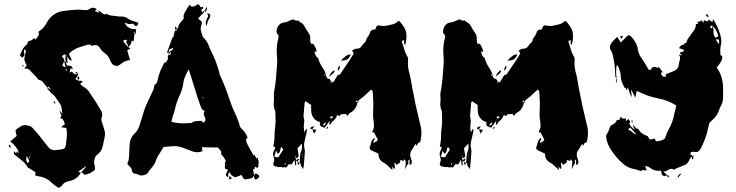

<svg xmlns="http://www.w3.org/2000/svg" viewBox="-20 -800 3483 908"><path d="M361.8 17.6Q371.6 5.9 387.2 -11.2L385.7 -13.2L350.1 11.7Q355.5 15.1 361.8 17.6ZM120.1 -52.2 123 -52.7 120.6 -61 118.2 -60.5ZM293.9 -464.4 297.4 -465.8 292.5 -475.1 289.6 -473.6ZM111.3 -29.3Q118.2 -34.2 118.2 -37.6Q118.2 -42 106.4 -62.5Q106.4 -60.5 106 -59.1Q104 -52.2 104 -45.9Q104 -35.6 111.3 -29.3ZM221.2 -375 209 -392.1Q207.5 -386.2 206.1 -384.3ZM585.4 -577.6Q585 -592.3 576.2 -599.6L580.6 -610.8Q576.7 -611.8 573.7 -611.8Q564.9 -611.8 562.5 -604ZM291 -481 283.2 -510.7 274.4 -489.3ZM291 -506.8Q289.1 -524.4 289.1 -527.8L289.6 -537.1H289.1Q290 -539.1 290 -540Q290 -543 286.6 -543Q283.7 -543 272 -534.2Q284.2 -522 284.2 -516.1Q284.2 -513.7 283.2 -511.2ZM348.6 -452.6Q342.8 -452.6 335.9 -453.6Q339.8 -460.4 341.3 -460.4Q343.8 -460.4 348.6 -452.6ZM88.4 -483.4 85 -484.4 88.4 -494.6 91.3 -493.7ZM243.2 -311Q236.3 -311.5 235.4 -313.5Q234.4 -315.4 233.9 -318.8L236.8 -321.8ZM32.2 -102.1Q21.5 -103.5 21.5 -111.3L22 -113.8Q24.4 -114.3 26.4 -115.2ZM258.3 87.9Q250 87.9 213.9 54.7Q190.9 37.1 162.1 33.7Q156.2 32.7 151.4 31.2L146.5 30.3Q147.5 15.6 147.9 14.2L127.9 2Q126 0.5 123.8 -0.7Q121.6 -2 119.9 -3.2Q118.2 -4.4 116.2 -4.9Q111.3 -7.3 109.9 -10.3Q98.6 -29.8 81.1 -43L51.8 -66.4Q45.9 -71.3 45.7 -75Q45.4 -78.6 45.4 -85L55.7 -75.7L62.5 -85.4L65.4 -74.2Q67.9 -76.2 67.9 -79.6Q67.9 -88.9 50.8 -110.4Q40.5 -122.1 28.3 -130.9L59.1 -157.2Q53.7 -173.3 53.7 -181.2Q53.7 -188 70.8 -197.3Q72.8 -198.2 74.5 -200.2Q76.2 -202.1 78.9 -203.1Q81.5 -204.1 84.5 -205.6Q94.7 -209 97.7 -209Q99.6 -209 109.4 -206.5Q125 -204.6 134.3 -194.8Q160.6 -166.5 184.1 -135.3Q196.3 -119.1 209 -103.5Q221.2 -89.8 238.8 -89.8L244.6 -90.3Q245.6 -90.8 247.1 -90.8Q268.6 -92.3 277.8 -95.2Q287.1 -98.1 289.6 -106.2Q292 -114.3 294.9 -144Q296.4 -159.2 296.4 -173.8L293.5 -194.8Q271.5 -197.3 271.2 -198Q271 -198.7 271 -200.7Q274.9 -203.6 278.8 -206.8Q282.7 -210 287.1 -212.9Q282.2 -229 277.6 -234.6Q272.9 -240.2 265.1 -240.7Q265.1 -244.6 267.8 -247.3Q270.5 -250 270.5 -252.9Q270.5 -254.9 269 -256.8Q267.6 -258.8 261.7 -272.9Q262.2 -273.4 265.1 -274.4L275.4 -259.8Q271.5 -289.6 270 -296.4Q266.1 -308.1 252.9 -324.7Q248 -330.6 244.1 -337.4Q237.8 -349.1 226.1 -356.4Q219.7 -360.8 215.6 -367.4Q211.4 -374 204.6 -378.4Q204.6 -381.8 205.6 -384.8Q193.8 -397 191.4 -400.4Q186.5 -408.2 180.4 -414.6Q174.3 -420.9 163.6 -422.4Q161.6 -423.3 159.7 -425.3Q151.9 -437 141.1 -446.8Q133.8 -453.6 128.2 -460.2Q122.6 -466.8 118.9 -470Q115.2 -473.1 110.1 -474.4Q105 -475.6 95.2 -476.6L106 -490.2Q94.7 -514.6 94.7 -521Q94.7 -523.9 102.5 -559.1Q102.5 -563 94.2 -565.9Q92.8 -560.1 92.8 -557.6L93.3 -551.8Q95.7 -544.9 96.2 -541.5Q96.2 -536.1 85.4 -527.3Q74.7 -535.2 74.7 -539.6Q74.7 -543 81.1 -554.2Q90.8 -577.6 106 -588.9Q107.9 -589.8 112.8 -603Q115.2 -606.9 123.5 -607.4Q127.9 -607.9 142.6 -620.1L147.5 -611.3L152.3 -618.7Q164.1 -633.8 164.1 -638.2Q164.1 -640.1 163.3 -643.3Q162.6 -646.5 162.1 -649.9Q164.6 -652.3 168.5 -654.8Q177.7 -661.6 186.5 -670.4Q196.8 -683.1 204.1 -698.2Q231.9 -743.2 284.2 -748.5Q327.6 -754.4 347.2 -754.4Q358.4 -754.4 370.6 -752.9Q378.4 -752 389.6 -752Q398.4 -752.9 406.7 -759.8Q412.1 -763.7 419.9 -763.7Q436.5 -760.3 436.5 -756.3Q436.5 -752.9 427.7 -748L449.7 -739.3L443.4 -751.5Q448.2 -750.5 456.5 -743.2Q467.3 -732.4 476.6 -732.4Q481 -732.4 485.4 -733.9Q499 -726.1 514.2 -725.6Q520.5 -725.1 526.4 -724.1Q539.1 -721.7 556.2 -721.7Q573.2 -721.7 584.5 -712.4Q599.1 -702.6 615.7 -698.7Q625 -696.3 633.8 -692.9Q633.8 -678.2 621.1 -675.8Q618.2 -681.2 608.4 -687Q606.4 -688 604 -688Q598.6 -686 593.3 -686Q581.5 -686 570.3 -694.8Q574.2 -678.2 587.9 -670.2Q601.6 -662.1 614.3 -662.1Q618.7 -662.1 622.6 -662.6V-641.6L616.2 -641.1Q617.2 -643.1 617.2 -644.5Q617.2 -648.9 609.9 -649.4Q611.8 -647.5 616.2 -641.6L611.8 -603.5L603 -608.9Q601.6 -588.9 585.9 -577.1L597.2 -571.3L581.5 -561.5L595.2 -516.1Q570.8 -513.2 552.7 -498.5Q541 -488.3 531.2 -488.3Q517.1 -488.3 507.8 -501Q504.4 -506.8 501.5 -513.2Q493.7 -536.6 474.1 -549.8Q462.4 -557.6 454.1 -570.8Q444.3 -586.9 432.1 -586.9Q425.8 -586.9 422.1 -585.4Q418.5 -584 414.6 -584Q410.2 -584 406.7 -588.9Q405.8 -589.8 403.8 -589.8Q393.6 -589.8 357.4 -577.1Q327.1 -567.9 305.2 -545.4Q317.4 -518.6 320.3 -514.2Q306.6 -514.2 303.7 -524.9Q303.2 -526.4 301.8 -527.3Q300.3 -528.3 297.9 -531.2Q296.4 -538.1 293 -538.1L290 -537.6L297.9 -530.3L299.3 -501.5L291 -506.8L296.4 -489.7L303.2 -489.3Q317.9 -489.3 320.3 -483.6Q322.8 -478 324.7 -472.2L313.5 -477.1L309.6 -456.1L319.3 -461.9Q321.3 -460.4 322.8 -458.5Q331.5 -448.2 338.4 -448.2Q343.3 -448.2 349.1 -452.6Q349.1 -449.7 350.1 -447.8Q350.1 -445.8 335.9 -426.3Q348.1 -419.4 350.6 -418.5L367.7 -417.5Q369.6 -415 369.6 -413.1Q369.6 -412.1 368.4 -410.6Q367.2 -409.2 364 -407.7Q360.8 -406.2 358.4 -403.8Q360.8 -401.9 362.8 -399.4Q366.7 -394 371.6 -391.6Q393.1 -380.4 404.8 -360.8Q405.3 -359.4 406.2 -358.4Q429.7 -325.2 457 -278.3Q463.4 -268.6 463.4 -257.8Q463.4 -250 460 -241.7Q459 -239.7 459 -237.3Q459 -229 467.3 -206.5Q476.6 -178.7 476.6 -167.5Q476.6 -154.8 466.3 -110.8Q460.9 -82.5 437.5 -66.4Q433.1 -63.5 430.2 -56.2Q424.8 -43.9 424.8 -32.2Q424.8 -28.8 425.3 -26.4Q428.7 -15.1 429.7 -3.9Q429.7 4.4 422.4 8.3Q403.8 23.4 378.4 26.4Q376.5 24.9 374.5 21.7Q372.6 18.6 370.6 17.3Q368.7 16.1 367.2 16.1Q364.7 16.1 361.8 18.1Q342.3 50.8 305.2 56.6Q283.7 60.5 272.5 77.6Q264.6 86.9 258.3 87.9ZM351.1 -420.9 345.2 -434.6Q348.6 -437.5 351.6 -438Q354 -438 355 -432.1Q355 -428.2 352.5 -423.8Z M778.3 -553.2Q788.1 -560.1 790 -561Q798.3 -563 798.3 -573.2Q779.8 -567.9 779.1 -564.2Q778.3 -560.5 778.3 -553.2ZM1167 30.3Q1168 30.3 1168 27.3Q1168 26.4 1165.5 25.4Q1165.5 30.3 1167 30.3ZM1052.7 -20.5 1054.2 -22.5 1052.2 -24.4 1050.8 -22ZM939 -334 942.4 -335 939.9 -342.8 938.5 -342.3ZM843.3 -216.8Q883.8 -216.8 888.7 -220.2Q897 -227.5 913.6 -227.5Q921.4 -227.5 928.2 -228.5Q937 -228.5 941.4 -218.8Q952.1 -228 952.1 -232.4Q952.1 -236.3 949 -243.9Q945.8 -251.5 943.4 -263.2Q943.4 -266.1 947.8 -275.9Q938 -278.8 933.6 -286.1Q925.3 -299.8 872.6 -472.7Q851.6 -435.1 847.7 -413.1Q845.2 -385.7 833.5 -357.9Q814.9 -319.3 806.6 -280.8Q804.2 -269.5 799.8 -258.5Q795.4 -247.6 790.5 -224.1Q816.9 -216.8 843.3 -216.8ZM784.7 -540Q786.6 -544.9 787.6 -550.3Q787.6 -552.2 788.1 -553.7L785.6 -554.7L777.8 -540.5Q780.3 -540 784.7 -540ZM1064 48.8V31.2L1077.1 43.9ZM1188.5 48.3H1186.5Q1181.2 41.5 1181.2 33.7Q1181.2 28.8 1186 21Q1201.7 21 1207 35.2L1205.1 37.1Q1198.2 48.3 1188.5 48.3ZM955.6 -677.7Q953.1 -683.6 953.1 -690.4Q953.1 -705.1 965.3 -723.1Q963.4 -728 962.2 -731.4Q960.9 -734.9 959.5 -737.8Q974.6 -735.4 974.6 -726.6Q974.6 -723.6 972.7 -718.8Q972.7 -717.8 972.2 -717.3Q971.2 -713.9 969.7 -710.9Q960.9 -700.7 960 -687.5Q959.5 -684.6 957.5 -681.2ZM1138.7 48.3Q1131.8 48.3 1124.5 31.7L1122.1 27.3L1093.3 38.6Q1070.8 31.2 1066.4 14.2Q1059.6 18.1 1059.6 26.9Q1059.6 35.6 1056.6 38.6Q1048.3 31.2 1048.3 25.4Q1048.3 20.5 1053 13.9Q1057.6 7.3 1057.6 3.9Q1057.1 2 1048.3 -1Q1046.4 -1.5 1043 -3.9Q1043.9 -7.3 1043.9 -11.2L1043.5 -21.5Q1043.5 -30.3 1046.4 -35.2Q1047.4 -36.6 1047.4 -39.1Q1046.9 -42 1043.9 -46.4Q1039.1 -56.2 1031.7 -64Q1025.4 -69.8 1025.4 -74.2L1026.4 -81.5Q1026.4 -85 1020 -91.3Q1017.6 -93.8 1015.6 -96.7Q1011.7 -103 1006.3 -103Q1002.9 -102.5 989.7 -102.5L934.6 -104Q935.5 -95.2 937.5 -85Q925.8 -80.1 913.6 -80.1Q902.8 -80.1 892.1 -83.5L842.8 -102.1Q822.8 -108.9 802.2 -108.9Q795.9 -108.9 752.9 -105Q747.1 -93.3 739.3 -81.5Q725.1 -62 716.3 -38.1Q710.4 -22 698.2 -8.3Q693.4 -2.4 689 3.9Q688 5.4 686.5 6.3Q685.1 7.3 684.1 8.8Q676.8 29.8 644.5 29.8Q641.1 29.8 637.2 27.3Q630.4 23.4 620.6 22Q605.5 19.5 604 6.8Q602.5 -5.9 589.4 -16.6Q583 -21.5 583 -27.3Q583 -31.2 585.9 -35.6Q590.8 -44.9 591.8 -92.8L593.3 -119.1Q595.2 -147.9 615.7 -167.5Q634.3 -185.5 641.1 -210.4Q664.6 -289.6 671.4 -303.2Q673.3 -306.2 706.1 -377.4Q708 -383.3 709 -390.6Q709 -394.5 710 -398.4Q722.7 -402.8 726.1 -422.9Q732.9 -459 752.4 -493.7Q755.4 -505.9 766.1 -505.9L769.5 -512.7Q774.4 -518.6 774.4 -522.9Q774.4 -525.9 773.4 -528.8Q773.4 -533.7 775.4 -536.4Q777.3 -539.1 778.3 -552.7L769 -550.3Q772.5 -560.5 795.4 -622.1L796.4 -623H799.3Q804.2 -641.6 808.1 -658.7L810.5 -653.3Q813.5 -654.8 815.2 -656.7Q816.9 -658.7 816.9 -660.2Q816.9 -661.6 817.4 -663.1L808.1 -659.2V-676.3L817.9 -663.6L819.3 -666Q822.8 -668.5 822.8 -671.4Q824.2 -683.6 837.9 -698.7Q841.3 -702.6 845.2 -707Q849.1 -711.4 849.1 -714.8Q848.1 -719.2 848.1 -723.1Q848.1 -733.4 860.4 -752Q867.2 -764.6 873 -772Q876 -775.4 878.4 -779.3L882.3 -769.5L889.2 -769Q901.9 -769 909.2 -775.9Q913.1 -779.8 916.5 -779.8Q921.4 -779.8 924.3 -772.7Q927.2 -765.6 931.6 -765.6Q934.6 -765.6 938.5 -768.6Q941.4 -764.6 941.4 -761.7Q941.4 -759.8 936 -756.8Q933.1 -755.9 931.2 -753.9L936 -740.7Q944.3 -749 945.8 -750L946.3 -746.6Q946.3 -741.7 939.7 -736.3Q933.1 -731 916.5 -711.9Q929.7 -701.2 931.6 -700.2Q933.6 -699.2 933.6 -698Q933.6 -696.8 934.1 -695.1Q934.6 -693.4 934.6 -691.4Q934.6 -687 933.1 -683.1Q929.2 -673.3 929.2 -664.6Q929.2 -652.3 937.5 -630.9Q939.5 -624.5 940.9 -623.5Q960.9 -605 968.8 -579.6Q972.2 -569.8 976.6 -561Q984.9 -547.4 998.5 -513.7Q1010.7 -482.4 1018.1 -453.1Q1018.6 -447.8 1021 -442.4Q1045.9 -390.1 1063.5 -335Q1079.1 -290 1087.9 -272Q1104.5 -239.3 1114.3 -203.6Q1115.2 -197.8 1122.6 -191.4Q1142.1 -173.8 1150.9 -148.9Q1143.6 -144 1143.6 -136.7Q1143.6 -124 1182.1 -60.5L1180.7 -71.8L1183.6 -67.4Q1188.5 -58.1 1193.8 -49.3Q1195.3 -51.3 1201.2 -56.2Q1199.7 -50.3 1199.7 -48.3Q1199.7 -45.4 1200.2 -44.9Q1203.6 -40 1203.6 -33.7L1201.7 -14.2Q1201.7 -6.8 1196.8 -6.8Q1194.8 -6.8 1192.9 -7.8Q1190.9 -8.8 1189.2 -10Q1187.5 -11.2 1186 -12.2L1185.5 -9.3Q1185.5 -2 1181.9 -0.7Q1178.2 0.5 1176.8 1.5L1181.6 27.8L1182.1 27.3Q1180.7 29.8 1179 32.7Q1177.2 35.6 1175.5 38.3Q1173.8 41 1171.4 42Q1155.8 47.4 1138.7 48.3ZM954.1 -743.7 946.3 -750Q951.7 -752 952.6 -758.1Q953.6 -764.2 956.5 -766.1Q959.5 -763.2 959.5 -760.3Q959.5 -756.8 956.8 -752.9Q954.1 -749 954.1 -743.7ZM946.3 -750H945.8V-750.5Z M1545.4 -412.6Q1543 -410.6 1543 -409.7Q1543 -407.7 1546.4 -403.8ZM1516.1 -441.4 1520 -445.3 1515.1 -449.2Q1514.6 -448.2 1514.2 -447.8Q1513.7 -447.3 1513.7 -446.8Q1514.2 -444.8 1514.9 -443.6Q1515.6 -442.4 1516.1 -441.4ZM1326.7 -19.5Q1331.5 -22.5 1331.5 -24.9Q1331.5 -27.3 1326.7 -29.8ZM1409.2 -54.2V-72.3H1408.2V-54.2ZM1507.3 -205.6Q1519.5 -206.1 1521 -221.2Q1508.8 -217.3 1507.3 -205.6ZM1544.9 -237.8 1555.2 -246.1 1552.2 -250Q1541.5 -250 1541.5 -247.1Q1541.5 -244.6 1544.9 -237.8ZM1295.9 -55.7 1319.8 -92.3 1311.5 -105Q1306.2 -100.6 1305.2 -89.8Q1303.7 -76.2 1293 -73.2L1285.6 -87.9L1277.3 -58.6ZM1672.9 -320.3 1668 -326.2 1660.2 -315.9ZM1386.7 -34.2 1379.9 -42 1390.6 -50.3 1394 -47.9ZM1390.1 -17.6 1386.7 -33.7Q1391.6 -31.7 1397 -30.3ZM1525.9 -189.9 1522.5 -191.9 1528.8 -201.2 1532.2 -198.7ZM1578.6 -464.8Q1577.1 -468.8 1577.1 -472.2Q1577.1 -478.5 1583.5 -488.3L1584.5 -489.7Q1587.4 -484.4 1587.4 -481.9Q1587.4 -477.1 1578.6 -464.8ZM1456.5 -189 1446.8 -191.4Q1450.2 -199.2 1454.6 -200.4Q1459 -201.7 1466.8 -202.6ZM1536.6 -437Q1542.5 -457.5 1561 -468.3L1561.5 -463.9Q1561.5 -461.9 1560.8 -459.7Q1560.1 -457.5 1554.7 -452.4Q1549.3 -447.3 1536.6 -437ZM1597.2 -513.7H1592.3Q1619.1 -542 1631.3 -542L1639.2 -542.5Q1631.8 -525.4 1622.6 -519.5Q1613.3 -513.7 1597.2 -513.7ZM1673.3 -319.8Q1674.3 -318.4 1674.3 -316.4Q1673.3 -314.9 1669.4 -313Q1668.5 -312 1668.5 -310.5Q1668 -303.7 1665.5 -297.9L1665 -297.4Q1653.8 -273.9 1638.2 -268.1Q1632.3 -265.1 1627.4 -257.8Q1625.5 -254.4 1622.6 -251.5Q1621.1 -254.4 1616.2 -261.2Q1613.3 -260.7 1606.2 -260.7Q1599.1 -260.7 1594.2 -259.5Q1589.4 -258.3 1585.4 -250.5L1575.2 -256.8Q1567.9 -234.9 1548.8 -223.1Q1547.9 -222.2 1547.4 -220Q1546.9 -217.8 1545.9 -216.8Q1543.9 -211.9 1537.1 -208.5Q1538.1 -214.4 1539.6 -229Q1532.7 -219.2 1525.9 -210.4L1515.6 -196.3Q1492.2 -200.2 1492.2 -214.4Q1492.2 -218.3 1494.1 -223.1Q1476.6 -225.6 1464.1 -241Q1451.7 -256.3 1451.7 -277.3L1451.2 -295.9L1451.7 -303.2Q1429.7 -317.9 1425.3 -321.3Q1419.9 -317.4 1419.9 -305.7Q1419.9 -302.2 1418 -282.7Q1417 -273.4 1416.5 -263.7L1416 -261.7L1415.5 -254.4Q1415.5 -249 1416.5 -243.7V-242.7Q1418.9 -234.9 1418.9 -226.6Q1418.9 -220.2 1417.7 -213.9Q1416.5 -207.5 1416.5 -201.7Q1416.5 -194.3 1417.5 -187.3Q1418.5 -180.2 1418.9 -173.8L1428.2 -190.4H1430.7L1431.2 -181.2Q1431.2 -176.3 1422.4 -141.1Q1418 -123.5 1418 -114.7Q1418 -105.5 1420.4 -95.7Q1421.9 -89.4 1421.9 -83Q1421.9 -77.6 1420.9 -71.8L1420.4 -64Q1417.5 -21 1416.5 -15.6Q1416 -7.8 1412.6 0Q1411.1 -6.3 1407.7 -10.3Q1404.3 -14.2 1402.8 -17.3Q1401.4 -20.5 1401.4 -23.4L1401.9 -26.9L1397 -30.3L1397.9 -42Q1398.9 -75.7 1404.8 -85.9Q1408.2 -94.2 1408.2 -103Q1408.2 -106.9 1407.7 -110.4L1407.2 -121.1L1386.7 -98.6Q1390.1 -81.5 1392.6 -64Q1392.6 -53.7 1380.4 -52.7L1379.9 -55.7L1379.4 -63.5L1378.4 -63H1377L1379.9 -42L1380.4 -26.9L1380.9 -18.6L1376 -18.1L1372.6 -44.4L1359.4 -22.5Q1352.1 -23.4 1348.6 -23.4Q1343.3 -23.4 1337.9 -12.2Q1337.4 -12.2 1337.4 -11.7Q1335.9 -9.8 1333 -8.3L1331.1 -6.8Q1329.1 -9.8 1326.2 -9.8Q1317.4 -7.8 1315.9 -7.8H1314.9Q1312.5 -10.7 1308.1 -10.7Q1306.2 -10.7 1304.4 -10.3Q1302.7 -9.8 1301.3 -9.8H1297.9Q1293.9 -11.2 1289.1 -11.7Q1272 -13.7 1272 -23.9Q1272 -26.4 1272.9 -28.3Q1276.9 -35.6 1276.9 -44.9Q1275.9 -53.2 1273.4 -61Q1271.5 -66.9 1271.5 -72.3Q1271.5 -79.6 1275.1 -85.9Q1278.8 -92.3 1280.3 -99.1L1281.7 -105.5L1272.9 -106L1272.5 -107.9Q1278.3 -133.3 1278.3 -159.2Q1278.3 -178.7 1281.2 -197.8Q1283.2 -213.9 1283.2 -231L1282.7 -248Q1282.2 -258.8 1282.2 -273.4Q1274.4 -290.5 1274.4 -308.1Q1274.4 -314 1275.1 -319.3Q1275.9 -324.7 1275.9 -329.1Q1275.9 -334 1275.4 -339.1Q1274.9 -344.2 1274.9 -355.5Q1275.9 -366.7 1278.3 -377.9Q1285.2 -414.1 1290.5 -496.6L1291 -512.2Q1291 -522 1290 -532.2Q1288.6 -545.9 1288.6 -559.1Q1288.6 -589.8 1296.4 -619.6Q1297.9 -625 1297.9 -629.9Q1297.4 -634.8 1292 -639.2Q1289.1 -641.6 1287.6 -647.9Q1287.6 -665 1295.9 -677.2Q1306.2 -691.9 1321 -693.4Q1335.9 -694.8 1348.1 -701.7L1356.9 -705.6Q1360.8 -708 1367.2 -708L1372.1 -705.6Q1378.9 -702.1 1383.3 -702.1Q1386.2 -702.1 1389.6 -703.6Q1395 -698.2 1401.4 -694.3Q1414.1 -688 1420.4 -674.8Q1428.7 -658.7 1439.5 -644Q1447.3 -632.8 1447.3 -620.1L1446.8 -614.7Q1446.8 -601.1 1450.2 -595.7Q1452.6 -592.3 1453.6 -592.3Q1456.1 -593.3 1458 -593.3Q1460 -593.3 1462.2 -591.8Q1464.4 -590.3 1465.8 -586.4Q1467.3 -582.5 1469.7 -578.6Q1476.6 -567.9 1477.1 -553.7Q1474.1 -554.7 1468.3 -557.6Q1468.3 -556.6 1467.8 -556.2L1467.3 -554.2Q1469.2 -549.8 1470.2 -545.4Q1474.1 -530.8 1483.9 -526.4Q1484.9 -526.4 1484.9 -524.9Q1490.7 -501 1504.9 -481Q1521.5 -455.1 1522.5 -440.9Q1524.4 -427.7 1538.1 -426.3Q1540.5 -425.3 1543.9 -418.5Q1544.9 -415.5 1546.4 -413.6Q1549.8 -410.6 1552.2 -410.6Q1556.2 -410.6 1559.6 -415.5Q1571.3 -434.1 1574.2 -440.4Q1578.1 -445.8 1579.1 -445.8Q1585.4 -445.8 1588.1 -448.5Q1590.8 -451.2 1592.5 -454.8Q1594.2 -458.5 1609.9 -480.5Q1632.8 -513.2 1649.9 -542Q1651.9 -544.9 1651.9 -547.9Q1651.9 -552.2 1644.5 -559.6Q1656.2 -570.3 1671.4 -570.3Q1683.6 -570.8 1689.5 -581.1Q1696.8 -591.3 1706.1 -600.6Q1710 -603 1710 -605.5Q1711.9 -617.7 1719.7 -626.5Q1725.6 -633.8 1728.5 -642.1Q1732.9 -660.6 1751.5 -660.6H1754.9Q1756.3 -666.5 1758.8 -671.9Q1763.2 -680.2 1770.5 -680.2L1773.9 -679.7Q1784.2 -677.2 1793.9 -677.2Q1807.6 -677.2 1833 -684.1Q1848.1 -687 1856.4 -694.8Q1859.9 -697.8 1864.3 -700.7Q1870.1 -700.2 1873.5 -695.3Q1877 -690.4 1880.4 -686Q1893.1 -670.4 1899.4 -653.3Q1902.3 -640.6 1902.3 -627.9Q1902.3 -611.8 1897.9 -594.7L1896.5 -586.9Q1890.6 -592.3 1890.6 -597.2Q1890.6 -605.5 1892.6 -609.4Q1880.4 -608.9 1880.4 -604Q1880.4 -602.5 1881.3 -599.6Q1886.2 -586.9 1889.6 -574.2Q1895 -552.7 1906.2 -533.2Q1910.2 -527.8 1910.2 -520L1909.7 -515.6L1909.2 -501.5Q1909.2 -475.1 1917.5 -449.2Q1922.9 -425.8 1926.8 -400.9Q1930.7 -376 1932.6 -370.1Q1944.8 -302.7 1960.9 -238.8L1971.7 -192.4Q1973.1 -181.6 1973.1 -170.9Q1973.1 -159.2 1969.2 -135.7Q1969.2 -132.3 1966.3 -127.9Q1963.9 -126.5 1960.9 -125.5Q1954.1 -122.1 1952.6 -115.2L1950.7 -109.4L1945.8 -119.1L1943.8 -117.2Q1939.9 -111.8 1936.5 -105.2Q1933.1 -98.6 1928.2 -91.8Q1919.9 -81.1 1919.9 -67.9Q1919.9 -57.1 1923.3 -51.8Q1927.7 -40.5 1927.7 -33.2Q1927.7 -22.9 1917 -19.5V-45.9Q1910.6 -43 1910.6 -38.1Q1910.6 -36.1 1911.1 -34.2Q1911.6 -32.2 1911.6 -30.8Q1911.6 -25.9 1908.7 -23.4Q1903.8 -18.6 1900.9 -9.8Q1899.4 -4.9 1897 0L1896.5 -6.8Q1896.5 -13.2 1897.7 -19Q1898.9 -24.9 1898.9 -33.7Q1898.4 -41 1892.6 -47.4L1889.2 -39.1Q1881.8 -40.5 1872.6 -43V-31.7L1855.5 -20Q1854 -21.5 1847.2 -31.7Q1846.7 -30.3 1845.9 -29.1Q1845.2 -27.8 1845.2 -26.9Q1845.2 -22.9 1846.2 -19Q1847.2 -15.1 1847.2 -11.2Q1847.2 -5.9 1845.7 0L1833 -12.2L1836.9 4.9Q1831.5 0.5 1827.6 -3.4L1811.5 -18.6L1810.5 -19Q1803.7 -25.9 1795.4 -30.3Q1769.5 -43 1769.5 -73.2L1759.8 -78.1Q1748.5 -83 1738.3 -87.9Q1728 -92.8 1728 -100.6Q1728 -105 1731 -111.3Q1733.9 -117.7 1733.9 -122.1Q1737.3 -137.2 1750 -147.9Q1751.5 -145.5 1751.5 -143.1Q1751.5 -139.2 1748.3 -134.8Q1745.1 -130.4 1745.1 -124.5Q1751.5 -125.5 1756.3 -129.4L1760.7 -131.8Q1766.1 -134.8 1766.1 -139.2Q1766.1 -142.1 1763.7 -145.5Q1757.8 -155.8 1752.4 -166.5L1748 -175.3L1742.2 -172.4L1740.7 -175.3Q1740.7 -178.2 1741.7 -180.2Q1748.5 -192.4 1748.5 -204.6Q1748.5 -217.3 1746.6 -229.5Q1745.1 -236.3 1744.1 -255.4Q1745.6 -286.1 1745.6 -309.6Q1745.1 -331.1 1743.7 -352.5V-356.9L1743.2 -357.4Q1743.2 -363.3 1741.9 -368.4Q1740.7 -373.5 1735.4 -376.5L1724.6 -366.7Q1698.2 -341.3 1689 -335.4Q1679.7 -329.6 1675.8 -323.2Q1674.8 -321.3 1673.3 -319.8ZM1457 -188.5 1476.1 -186 1465.8 -168ZM1386.7 -34.2 1387.2 -33.7H1386.7ZM1457 -188.5H1455.6L1456.5 -189Z M2333 -412.6Q2330.6 -410.6 2330.6 -409.7Q2330.6 -407.7 2334 -403.8ZM2303.7 -441.4 2307.6 -445.3 2302.7 -449.2Q2302.2 -448.2 2301.8 -447.8Q2301.3 -447.3 2301.3 -446.8Q2301.8 -444.8 2302.5 -443.6Q2303.2 -442.4 2303.7 -441.4ZM2114.3 -19.5Q2119.1 -22.5 2119.1 -24.9Q2119.1 -27.3 2114.3 -29.8ZM2196.8 -54.2V-72.3H2195.8V-54.2ZM2294.9 -205.6Q2307.1 -206.1 2308.6 -221.2Q2296.4 -217.3 2294.9 -205.6ZM2332.5 -237.8 2342.8 -246.1 2339.8 -250Q2329.1 -250 2329.1 -247.1Q2329.1 -244.6 2332.5 -237.8ZM2083.5 -55.7 2107.4 -92.3 2099.1 -105Q2093.8 -100.6 2092.8 -89.8Q2091.3 -76.2 2080.6 -73.2L2073.2 -87.9L2064.9 -58.6ZM2460.4 -320.3 2455.6 -326.2 2447.8 -315.9ZM2174.3 -34.2 2167.5 -42 2178.2 -50.3 2181.6 -47.9ZM2177.7 -17.6 2174.3 -33.7Q2179.2 -31.7 2184.6 -30.3ZM2313.5 -189.9 2310.1 -191.9 2316.4 -201.2 2319.8 -198.7ZM2366.2 -464.8Q2364.7 -468.8 2364.7 -472.2Q2364.7 -478.5 2371.1 -488.3L2372.1 -489.7Q2375 -484.4 2375 -481.9Q2375 -477.1 2366.2 -464.8ZM2244.1 -189 2234.4 -191.4Q2237.8 -199.2 2242.2 -200.4Q2246.6 -201.7 2254.4 -202.6ZM2324.2 -437Q2330.1 -457.5 2348.6 -468.3L2349.1 -463.9Q2349.1 -461.9 2348.4 -459.7Q2347.7 -457.5 2342.3 -452.4Q2336.9 -447.3 2324.2 -437ZM2384.8 -513.7H2379.9Q2406.7 -542 2418.9 -542L2426.8 -542.5Q2419.4 -525.4 2410.2 -519.5Q2400.9 -513.7 2384.8 -513.7ZM2460.9 -319.8Q2461.9 -318.4 2461.9 -316.4Q2460.9 -314.9 2457 -313Q2456.1 -312 2456.1 -310.5Q2455.6 -303.7 2453.1 -297.9L2452.6 -297.4Q2441.4 -273.9 2425.8 -268.1Q2419.9 -265.1 2415 -257.8Q2413.1 -254.4 2410.2 -251.5Q2408.7 -254.4 2403.8 -261.2Q2400.9 -260.7 2393.8 -260.7Q2386.7 -260.7 2381.8 -259.5Q2377 -258.3 2373 -250.5L2362.8 -256.8Q2355.5 -234.9 2336.4 -223.1Q2335.4 -222.2 2335 -220Q2334.5 -217.8 2333.5 -216.8Q2331.5 -211.9 2324.7 -208.5Q2325.7 -214.4 2327.1 -229Q2320.3 -219.2 2313.5 -210.4L2303.2 -196.3Q2279.8 -200.2 2279.8 -214.4Q2279.8 -218.3 2281.7 -223.1Q2264.2 -225.6 2251.7 -241Q2239.3 -256.3 2239.3 -277.3L2238.8 -295.9L2239.3 -303.2Q2217.3 -317.9 2212.9 -321.3Q2207.5 -317.4 2207.5 -305.7Q2207.5 -302.2 2205.6 -282.7Q2204.6 -273.4 2204.1 -263.7L2203.6 -261.7L2203.1 -254.4Q2203.1 -249 2204.1 -243.7V-242.7Q2206.5 -234.9 2206.5 -226.6Q2206.5 -220.2 2205.3 -213.9Q2204.1 -207.5 2204.1 -201.7Q2204.1 -194.3 2205.1 -187.3Q2206.1 -180.2 2206.5 -173.8L2215.8 -190.4H2218.3L2218.8 -181.2Q2218.8 -176.3 2210 -141.1Q2205.6 -123.5 2205.6 -114.7Q2205.6 -105.5 2208 -95.7Q2209.5 -89.4 2209.5 -83Q2209.5 -77.6 2208.5 -71.8L2208 -64Q2205.1 -21 2204.1 -15.6Q2203.6 -7.8 2200.2 0Q2198.7 -6.3 2195.3 -10.3Q2191.9 -14.2 2190.4 -17.3Q2189 -20.5 2189 -23.4L2189.5 -26.9L2184.6 -30.3L2185.5 -42Q2186.5 -75.7 2192.4 -85.9Q2195.8 -94.2 2195.8 -103Q2195.8 -106.9 2195.3 -110.4L2194.8 -121.1L2174.3 -98.6Q2177.7 -81.5 2180.2 -64Q2180.2 -53.7 2168 -52.7L2167.5 -55.7L2167 -63.5L2166 -63H2164.6L2167.5 -42L2168 -26.9L2168.5 -18.6L2163.6 -18.1L2160.2 -44.4L2147 -22.5Q2139.6 -23.4 2136.2 -23.4Q2130.9 -23.4 2125.5 -12.2Q2125 -12.2 2125 -11.7Q2123.5 -9.8 2120.6 -8.3L2118.7 -6.8Q2116.7 -9.8 2113.8 -9.8Q2105 -7.8 2103.5 -7.8H2102.5Q2100.1 -10.7 2095.7 -10.7Q2093.8 -10.7 2092 -10.3Q2090.3 -9.8 2088.9 -9.8H2085.4Q2081.5 -11.2 2076.7 -11.7Q2059.6 -13.7 2059.6 -23.9Q2059.6 -26.4 2060.5 -28.3Q2064.5 -35.6 2064.5 -44.9Q2063.5 -53.2 2061 -61Q2059.1 -66.9 2059.1 -72.3Q2059.1 -79.6 2062.7 -85.9Q2066.4 -92.3 2067.9 -99.1L2069.3 -105.5L2060.5 -106L2060.1 -107.9Q2065.9 -133.3 2065.9 -159.2Q2065.9 -178.7 2068.8 -197.8Q2070.8 -213.9 2070.8 -231L2070.3 -248Q2069.8 -258.8 2069.8 -273.4Q2062 -290.5 2062 -308.1Q2062 -314 2062.7 -319.3Q2063.5 -324.7 2063.5 -329.1Q2063.5 -334 2063 -339.1Q2062.5 -344.2 2062.5 -355.5Q2063.5 -366.7 2065.9 -377.9Q2072.8 -414.1 2078.1 -496.6L2078.6 -512.2Q2078.6 -522 2077.6 -532.2Q2076.2 -545.9 2076.2 -559.1Q2076.2 -589.8 2084 -619.6Q2085.4 -625 2085.4 -629.9Q2085 -634.8 2079.6 -639.2Q2076.7 -641.6 2075.2 -647.9Q2075.2 -665 2083.5 -677.2Q2093.8 -691.9 2108.6 -693.4Q2123.5 -694.8 2135.7 -701.7L2144.5 -705.6Q2148.4 -708 2154.8 -708L2159.7 -705.6Q2166.5 -702.1 2170.9 -702.1Q2173.8 -702.1 2177.2 -703.6Q2182.6 -698.2 2189 -694.3Q2201.7 -688 2208 -674.8Q2216.3 -658.7 2227.1 -644Q2234.9 -632.8 2234.9 -620.1L2234.4 -614.7Q2234.4 -601.1 2237.8 -595.7Q2240.2 -592.3 2241.2 -592.3Q2243.7 -593.3 2245.6 -593.3Q2247.6 -593.3 2249.8 -591.8Q2252 -590.3 2253.4 -586.4Q2254.9 -582.5 2257.3 -578.6Q2264.2 -567.9 2264.6 -553.7Q2261.7 -554.7 2255.9 -557.6Q2255.9 -556.6 2255.4 -556.2L2254.9 -554.2Q2256.8 -549.8 2257.8 -545.4Q2261.7 -530.8 2271.5 -526.4Q2272.5 -526.4 2272.5 -524.9Q2278.3 -501 2292.5 -481Q2309.1 -455.1 2310.1 -440.9Q2312 -427.7 2325.7 -426.3Q2328.1 -425.3 2331.5 -418.5Q2332.5 -415.5 2334 -413.6Q2337.4 -410.6 2339.8 -410.6Q2343.8 -410.6 2347.2 -415.5Q2358.9 -434.1 2361.8 -440.4Q2365.7 -445.8 2366.7 -445.8Q2373 -445.8 2375.7 -448.5Q2378.4 -451.2 2380.1 -454.8Q2381.8 -458.5 2397.5 -480.5Q2420.4 -513.2 2437.5 -542Q2439.5 -544.9 2439.5 -547.9Q2439.5 -552.2 2432.1 -559.6Q2443.8 -570.3 2459 -570.3Q2471.2 -570.8 2477.1 -581.1Q2484.4 -591.3 2493.7 -600.6Q2497.6 -603 2497.6 -605.5Q2499.5 -617.7 2507.3 -626.5Q2513.2 -633.8 2516.1 -642.1Q2520.5 -660.6 2539.1 -660.6H2542.5Q2543.9 -666.5 2546.4 -671.9Q2550.8 -680.2 2558.1 -680.2L2561.5 -679.7Q2571.8 -677.2 2581.5 -677.2Q2595.2 -677.2 2620.6 -684.1Q2635.7 -687 2644 -694.8Q2647.5 -697.8 2651.9 -700.7Q2657.7 -700.2 2661.1 -695.3Q2664.6 -690.4 2668 -686Q2680.7 -670.4 2687 -653.3Q2689.9 -640.6 2689.9 -627.9Q2689.9 -611.8 2685.5 -594.7L2684.1 -586.9Q2678.2 -592.3 2678.2 -597.2Q2678.2 -605.5 2680.2 -609.4Q2668 -608.9 2668 -604Q2668 -602.5 2668.9 -599.6Q2673.8 -586.9 2677.2 -574.2Q2682.6 -552.7 2693.8 -533.2Q2697.8 -527.8 2697.8 -520L2697.3 -515.6L2696.8 -501.5Q2696.8 -475.1 2705.1 -449.2Q2710.4 -425.8 2714.4 -400.9Q2718.3 -376 2720.2 -370.1Q2732.4 -302.7 2748.5 -238.8L2759.3 -192.4Q2760.7 -181.6 2760.7 -170.9Q2760.7 -159.2 2756.8 -135.7Q2756.8 -132.3 2753.9 -127.9Q2751.5 -126.5 2748.5 -125.5Q2741.7 -122.1 2740.2 -115.2L2738.3 -109.4L2733.4 -119.1L2731.4 -117.2Q2727.5 -111.8 2724.1 -105.2Q2720.7 -98.6 2715.8 -91.8Q2707.5 -81.1 2707.5 -67.9Q2707.5 -57.1 2710.9 -51.8Q2715.3 -40.5 2715.3 -33.2Q2715.3 -22.9 2704.6 -19.5V-45.9Q2698.2 -43 2698.2 -38.1Q2698.2 -36.1 2698.7 -34.2Q2699.2 -32.2 2699.2 -30.8Q2699.2 -25.9 2696.3 -23.4Q2691.4 -18.6 2688.5 -9.8Q2687 -4.9 2684.6 0L2684.1 -6.8Q2684.1 -13.2 2685.3 -19Q2686.5 -24.9 2686.5 -33.7Q2686 -41 2680.2 -47.4L2676.8 -39.1Q2669.4 -40.5 2660.2 -43V-31.7L2643.1 -20Q2641.6 -21.5 2634.8 -31.7Q2634.3 -30.3 2633.5 -29.1Q2632.8 -27.8 2632.8 -26.9Q2632.8 -22.9 2633.8 -19Q2634.8 -15.1 2634.8 -11.2Q2634.8 -5.9 2633.3 0L2620.6 -12.2L2624.5 4.9Q2619.1 0.5 2615.2 -3.4L2599.1 -18.6L2598.1 -19Q2591.3 -25.9 2583 -30.3Q2557.1 -43 2557.1 -73.2L2547.4 -78.1Q2536.1 -83 2525.9 -87.9Q2515.6 -92.8 2515.6 -100.6Q2515.6 -105 2518.6 -111.3Q2521.5 -117.7 2521.5 -122.1Q2524.9 -137.2 2537.6 -147.9Q2539.1 -145.5 2539.1 -143.1Q2539.1 -139.2 2535.9 -134.8Q2532.7 -130.4 2532.7 -124.5Q2539.1 -125.5 2543.9 -129.4L2548.3 -131.8Q2553.7 -134.8 2553.7 -139.2Q2553.7 -142.1 2551.3 -145.5Q2545.4 -155.8 2540 -166.5L2535.6 -175.3L2529.8 -172.4L2528.3 -175.3Q2528.3 -178.2 2529.3 -180.2Q2536.1 -192.4 2536.1 -204.6Q2536.1 -217.3 2534.2 -229.5Q2532.7 -236.3 2531.7 -255.4Q2533.2 -286.1 2533.2 -309.6Q2532.7 -331.1 2531.2 -352.5V-356.9L2530.8 -357.4Q2530.8 -363.3 2529.5 -368.4Q2528.3 -373.5 2522.9 -376.5L2512.2 -366.7Q2485.8 -341.3 2476.6 -335.4Q2467.3 -329.6 2463.4 -323.2Q2462.4 -321.3 2460.9 -319.8ZM2244.6 -188.5 2263.7 -186 2253.4 -168ZM2174.3 -34.2 2174.8 -33.7H2174.3ZM2244.6 -188.5H2243.2L2244.1 -189Z M3364.3 -621.1 3377.4 -628.9Q3373 -645 3365.7 -658.4Q3358.4 -671.9 3343.3 -679.7Q3338.9 -674.8 3338.9 -671.9Q3338.9 -668.5 3344.2 -665.5L3351.6 -673.8Q3354 -663.6 3354 -654.1Q3354 -644.5 3355.7 -636.2Q3357.4 -627.9 3364.3 -621.1ZM3380.4 -589.8 3380.9 -600.1Q3380.9 -608.4 3378.9 -611.3Q3377 -614.3 3372.1 -614.3Q3369.1 -614.3 3364.7 -613.3ZM2990.2 -164.1 2960 -197.3 2949.7 -186.5Q2962.4 -183.1 2970.2 -174.8Q2981 -165.5 2990.2 -164.1ZM3168.5 -464.4Q3189.5 -475.6 3190.9 -499Q3191.4 -505.9 3193.8 -512.5Q3196.3 -519 3196.3 -527.3Q3196.3 -534.7 3189.9 -542L3192.4 -541.5L3205.6 -536.6L3194.8 -549.8Q3196.3 -550.8 3198.7 -552.7Q3201.2 -554.7 3206.1 -554.7Q3214.4 -554.7 3214.4 -564.5L3190.9 -572.3L3195.3 -578.1Q3200.7 -587.4 3207.5 -587.4L3212.4 -586.9Q3212.4 -592.3 3219.7 -595.7Q3226.6 -598.1 3228.5 -605Q3231.4 -616.2 3240.2 -626.5Q3245.6 -633.3 3247.6 -637.2Q3252 -644 3257.3 -650.4Q3271 -665 3271 -686.5H3282.2L3281.2 -688.5Q3278.3 -691.4 3278.3 -695.3Q3278.3 -697.8 3281.7 -697.8H3285.6L3287.1 -697.3Q3288.1 -697.3 3288.6 -697.8Q3294.4 -703.1 3296.9 -703.1H3297.4Q3299.8 -702.6 3304.7 -695.8Q3305.2 -694.8 3306.4 -694.3Q3307.6 -693.8 3309.6 -692.9L3307.1 -705.1L3326.7 -698.2L3332 -707.5Q3340.3 -701.2 3349.1 -695.3L3352.5 -709.5Q3375.5 -673.3 3386.2 -636.2Q3391.1 -621.1 3391.1 -606Q3391.1 -593.8 3388.2 -581.5Q3386.2 -572.3 3386.2 -563Q3386.2 -558.1 3386.7 -552.5Q3387.2 -546.9 3387.2 -540L3387.7 -538.1Q3396 -538.1 3396 -531.7Q3396 -512.7 3375.5 -488.3L3369.1 -480.5Q3398.9 -442.4 3399.9 -381.3Q3399.9 -354 3399.4 -340.3Q3399.4 -314.9 3387.2 -295.4Q3384.3 -291 3382.8 -286.1Q3374.5 -253.4 3345.2 -229Q3335 -221.7 3332.5 -210Q3330.6 -202.6 3329.1 -194.8Q3318.4 -145 3294.9 -99.6Q3286.1 -80.6 3271.5 -80.6Q3267.6 -80.6 3262.7 -82Q3261.2 -82.5 3259.3 -82.5Q3255.9 -82.5 3252.4 -81.3Q3249 -80.1 3246.1 -79.6V-78.1Q3245.1 -74.7 3245.1 -70.3Q3245.6 -66.9 3252.9 -65.9L3253.4 -64.9Q3253.4 -61.5 3253.9 -60.1Q3244.6 -56.2 3239.7 -43L3237.3 -38.1Q3229 -22.5 3212.9 -17.6Q3177.7 -4.4 3167 2.9Q3160.2 -2 3154.8 -2Q3148.4 -2 3137.2 4.9Q3127.9 11.2 3117.2 11.7L3134.8 27.8Q3130.4 32.2 3124.5 32.2Q3118.2 32.2 3111.3 28.3L3105.5 6.8Q3099.6 7.8 3094.2 7.8Q3070.8 7.8 3052.2 -7.8Q3047.4 -11.2 3039.6 -13.2L3030.8 -15.6L3038.1 4.4L3031.2 5.9Q3028.3 5.9 3025.6 5.1Q3022.9 4.4 3019 4.4Q3015.6 4.4 3013.2 8.3Q3012.7 8.8 3011.7 8.8Q3009.8 8.8 3006.8 7.3Q2995.1 3.4 2983.4 0.5Q2949.2 -5.9 2930.2 -22.5Q2889.6 -56.6 2862.8 -102.5Q2846.7 -132.8 2846.7 -157.7Q2846.7 -162.1 2849.1 -165Q2856.9 -175.3 2860.4 -187Q2865.7 -206.5 2873 -209Q2891.1 -214.8 2897.5 -232.9H2908.2Q2909.7 -234.9 2910.6 -237.3L2917 -249.5Q2920.4 -241.7 2921.9 -239.3H2940.4L2939.5 -226.6L2953.1 -237.8Q2953.6 -233.9 2956.3 -231Q2959 -228 2959.5 -226.1L2960 -224.1Q2960 -221.2 2956.5 -216.8V-214.4Q2959.5 -203.1 2982.9 -185.1L2972.7 -206.1L2975.1 -208L2989.7 -191.9L2991.7 -190.4L2997.1 -192.4Q3007.8 -168.5 3043.5 -155.8Q3049.3 -144 3050.3 -143.1Q3052.7 -140.6 3058.6 -140.6Q3064 -141.1 3075.7 -145L3082 -131.8Q3095.7 -131.8 3097.2 -133.3Q3122.1 -138.7 3126 -148.4Q3127.9 -152.8 3128.9 -157.7Q3134.8 -174.8 3140.1 -183.6Q3161.1 -219.2 3168.5 -259.8Q3171.4 -273.4 3175.3 -287.6L3178.2 -301.3Q3136.7 -327.1 3088.9 -335.4Q3044.4 -343.8 2996.1 -368.2L2991.2 -370.1L2984.4 -338.4L2966.3 -374L2964.4 -373.5Q2965.3 -358.9 2968.3 -340.8Q2958.5 -354 2955.1 -369.6Q2952.6 -378.9 2948.7 -387.2L2944.3 -371.6Q2939.9 -382.8 2939 -383.8Q2938 -384.8 2934.1 -384.8H2933.6Q2916.5 -418.9 2916.5 -431.2Q2916 -460.9 2902.3 -487.8L2897.5 -492.7Q2893.6 -481.4 2893.6 -459Q2893.6 -442.9 2896.5 -430.2Q2889.6 -433.1 2889.6 -444.3Q2889.6 -490.2 2878.9 -534.7Q2877 -549.8 2867.7 -564Q2864.3 -569.3 2864.3 -575.2Q2864.3 -594.7 2890.1 -616.7L2898.9 -625.5L2916 -599.1L2946.8 -630.4Q2950.7 -633.3 2954.1 -633.3Q2964.4 -633.3 2986.3 -598.1Q2994.6 -583.5 2996.6 -565.9Q3001 -540.5 3016.6 -521L3027.3 -504.4Q3036.1 -491.2 3043.5 -477.1Q3047.4 -469.2 3053.2 -469.2Q3055.2 -469.2 3057.1 -470.2L3066.9 -483.4Q3068.4 -482.4 3070.3 -482.4L3079.1 -483.4Q3085.4 -483.4 3087.9 -477.5Q3092.8 -481 3095.2 -483.4L3102.1 -475.1L3115.2 -457.5H3105.5Q3108.9 -437 3121.6 -437Q3126 -437 3131.3 -439.5Q3130.9 -440.9 3129.6 -443.1Q3128.4 -445.3 3127.4 -448.2L3168.9 -464.8ZM2970.7 -219.7H2968.8L2966.3 -227.5Q2966.3 -230 2970.7 -232.4ZM2896.5 -405.8Q2892.6 -414.6 2892.6 -419.9Q2892.6 -425.3 2896.5 -430.2ZM3327.6 -720.2Q3321.3 -720.2 3317.4 -732.4Q3329.6 -732.4 3331.5 -720.7ZM3143.1 39.1Q3135.3 37.1 3135.3 30.3V28.3H3136.7Q3143.6 28.3 3143.6 34.7ZM2918.5 -616.2Q2914.6 -620.1 2913.6 -622.6Q2913.6 -628.4 2916.3 -629.4Q2918.9 -630.4 2923.3 -630.4H2926.8ZM3253.9 -60.1V-59.6Q3254.4 -60.5 3255.9 -61.5Q3257.3 -62.5 3260.7 -65.4Q3258.8 -50.8 3257.3 -45.4Q3251 -49.3 3251 -51.8Q3251 -54.2 3253.9 -60.1ZM3187 39.6 3184.1 36.6Q3189.9 22 3203.1 21ZM3134.8 27.8H3135.3V28.3Z"/></svg>

Font: Pinzelan
Style: Regular
Weight: 400
Designer: GGBot
Version: 1.01